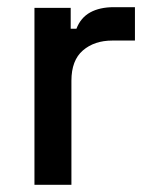

<svg xmlns="http://www.w3.org/2000/svg" viewBox="-20 -515 427 535"><path d="M76 0V-493H177V-435H193Q205 -466 231.5 -480.5Q258 -495 297 -495H356V-402H293Q243 -402 211 -374.5Q179 -347 179 -290V0Z"/></svg>

Font: Space Grotesk Light Medium
Style: Regular
Weight: 500
Version: Version 2.000